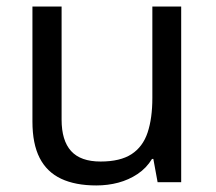

<svg xmlns="http://www.w3.org/2000/svg" viewBox="-20 -556 658 586"><path d="M533 -536V0H461L448 -71H444Q427 -43 400 -25Q373 -7 341 1.5Q309 10 274 10Q210 10 166.5 -10.5Q123 -31 101 -74Q79 -117 79 -185V-536H168V-191Q168 -127 197 -95Q226 -63 287 -63Q347 -63 381.5 -85.5Q416 -108 430.5 -151.5Q445 -195 445 -257V-536Z"/></svg>

Font: Noto Sans Malayalam
Style: Regular
Weight: 400
Designer: Jelle Bosma - Monotype Design Team
Foundry: Monotype Imaging Inc.
Version: Version 2.103